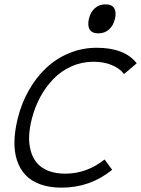

<svg xmlns="http://www.w3.org/2000/svg" viewBox="-20 -862 655 892"><path d="M465.8 -121.1 501 -73.2Q399.4 9.8 266.1 9.8Q209.5 9.8 166.7 -5.9Q124 -21.5 97.9 -49.6Q71.8 -77.6 58.8 -117.4Q45.9 -157.2 47.1 -205.6Q48.3 -253.9 62 -310.1Q79.1 -380.9 113.3 -441.4Q147.5 -502 194.3 -546.1Q241.2 -590.3 301.8 -615.2Q362.3 -640.1 429.2 -640.1Q559.1 -640.1 615.2 -567.9L556.2 -518.1Q535.2 -545.4 498 -560.3Q460.9 -575.2 413.1 -575.2Q358.4 -574.7 310.5 -553Q262.7 -531.2 227.3 -494.4Q191.9 -457.5 166.7 -410.6Q141.6 -363.8 127.9 -310.1Q117.2 -268.6 115.5 -231.7Q113.8 -194.8 122.6 -162.1Q131.3 -129.4 150.6 -106Q169.9 -82.5 203.6 -68.8Q237.3 -55.2 283.2 -55.2Q383.3 -55.2 465.8 -121.1ZM514.2 -774.9Q506.8 -743.2 486.6 -725.1Q466.3 -707 437 -707Q407.7 -707 396.7 -724.9Q385.7 -742.7 393.1 -774.9Q400.4 -806.2 420.9 -824Q441.4 -841.8 470.2 -841.8Q499.5 -841.8 510.5 -824Q521.5 -806.2 514.2 -774.9Z"/></svg>

Font: Sinkin Sans 300 Light Italic
Style: Regular
Weight: 300
Italic angle: -112°
Designer: Keith Bates
Foundry: K-Type
Version: Sinkin Sans (version 1.0)  by Keith Bates   •   © 2014   www